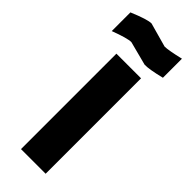

<svg xmlns="http://www.w3.org/2000/svg" viewBox="-262 -706 727 727"><g transform="rotate(45 101.0 -343.0)"><path d="M43 0V-511H175V0ZM148 -557 52 -582Q31 -582 -30 -559V-659Q34 -686 56 -686L153 -659Q173 -659 232 -673V-571Q171 -556 148 -557Z"/></g></svg>

Font: Jockey One
Style: Regular
Weight: 400
Designer: TypeTogether
Foundry: TypeTogether
Version: Version 1.002